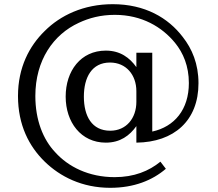

<svg xmlns="http://www.w3.org/2000/svg" viewBox="-20 -676 1040 918"><path d="M507 -51C419 -51 381 -121 381 -214C381 -306 419 -377 506 -377C583 -377 632 -318 632 -240V-189C632 -111 584 -51 507 -51ZM528 171C404 171 306 121 244 52C186 -9 149 -102 149 -217C149 -388 235 -511 357 -567C406 -590 462 -605 529 -605C658 -605 755 -547 817 -471C856 -423 883 -360 883 -279C883 -152 814 -70 708 -47V-424H632V-355C600 -400 555 -434 486 -434C366 -434 294 -337 294 -214C294 -92 367 6 486 6C555 6 600 -28 632 -73V6C812 4 929 -99 929 -278C929 -371 898 -443 854 -499C784 -591 673 -656 519 -656C379 -656 268 -602 194 -528C120 -456 66 -353 66 -217C66 -78 119 24 194 97C267 168 372 222 507 222C621 222 709 186 773 131L747 97C692 142 621 171 528 171Z"/></svg>

Font: Iranian Serif 
Style: Regular
Weight: 400
Designer: Hooman Mehr, Hadi Navid in Neviseh Pardaz Co. Ltd. (http://nevisa.com)
Foundry: http://font-store.ir
Version: 5.0.2 build 3/9/1393